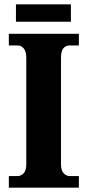

<svg xmlns="http://www.w3.org/2000/svg" viewBox="-20 -871 405 891"><path d="M21 0V-54H62Q77 -54 89.5 -66.5Q102 -79 102 -109V-601Q102 -634 89.5 -647Q77 -660 62 -660H21V-714H346V-660H303Q285 -660 274 -647Q263 -634 263 -600V-110Q263 -81 275 -67.5Q287 -54 303 -54H346V0ZM54 -770V-851H309V-770Z"/></svg>

Font: Noto Serif Lao Condensed ExtraBold
Style: Regular
Weight: 800
Width: 3
Designer: Monotype Design Team
Foundry: Monotype Imaging Inc.
Version: Version 2.003; ttfautohint (v1.8.4.7-5d5b)